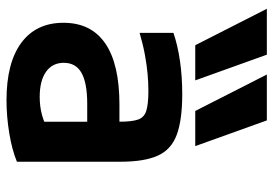

<svg xmlns="http://www.w3.org/2000/svg" viewBox="-145 -685 840 590"><g transform="rotate(90 275.0 -390.0)"><path d="M119 -570 7 -790H148L227 -570ZM321 -570 209 -790H350L429 -570ZM288 10Q173 10 111.5 -35.5Q50 -81 50 -165Q50 -250 113.5 -293.5Q177 -337 301 -337H412V-238H299Q235 -238 204 -220.5Q173 -203 173 -166Q173 -131 200.5 -111.5Q228 -92 278 -92Q307 -92 333 -99Q359 -106 380 -119L354 -54V-337Q354 -375 347.5 -394Q341 -413 320.5 -419.5Q300 -426 260 -426Q233 -426 206.5 -423.5Q180 -421 149.5 -415.5Q119 -410 81 -399V-503Q119 -516 167 -523Q215 -530 269 -530Q349 -530 394.5 -513Q440 -496 458.5 -454.5Q477 -413 477 -340V-22Q441 -7 389.5 1.5Q338 10 288 10Z"/></g></svg>

Font: M PLUS Code Latin SemiExpanded SemiBold
Style: Regular
Weight: 600
Width: 6
Designer: Coji Morishita
Foundry: UNDERFOREST DESIGN
Version: Version 1.002; ttfautohint (v1.8.3)